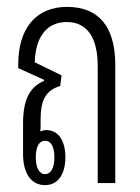

<svg xmlns="http://www.w3.org/2000/svg" viewBox="-20 -532 407 558"><path d="M111 6C148 6 170 -25 170 -75C170 -123 150 -154 114 -154C108 -154 102 -152 97 -150C97 -153 98 -157 98 -161V-185C98 -242 114 -270 155 -282L159 -313L81 -351C83 -426 117 -468 174 -468C233 -468 264 -423 264 -340V0H315V-344C315 -454 267 -512 175 -512C85 -512 33 -450 33 -345V-334L108 -300V-297C66 -279 47 -242 47 -173V-85C47 -27 71 6 111 6ZM111 -26C94 -26 84 -44 84 -75C84 -106 94 -123 111 -123C128 -123 138 -106 138 -75C138 -44 128 -26 111 -26Z"/></svg>

Font: Noto Sans Thai Looped UI Condensed Light
Style: Regular
Weight: 300
Width: 3
Designer: Cadson Demak Team
Foundry: Cadson Demak Co., Ltd.
Version: Version 1.000